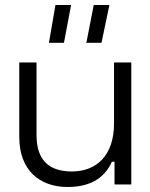

<svg xmlns="http://www.w3.org/2000/svg" viewBox="-20 -737 601 767"><path d="M504.5 -487.5H435.5V-244C435.5 -114.5 364.5 -52 267 -52C180 -52 126 -93.5 126 -196.5V-487.5H57V-189.5C57 -56.5 139 10 250 10C353.5 10 402.5 -36.5 427 -91H437.5V0H504.5ZM201.5 -717 175.5 -566H235.5L264 -717ZM354.5 -717 325 -566H385.5L417 -717Z"/></svg>

Font: MCL Standard Light
Style: Regular
Weight: 300
Designer: Květoslav Bartoš
Foundry: Florian Karsten
Version: Version 1.001;Glyphs 3.2.3 (3260)